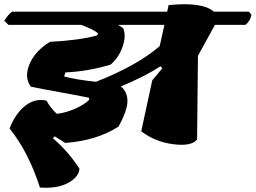

<svg xmlns="http://www.w3.org/2000/svg" viewBox="-54 -682 1204 904"><path d="M515 -275Q546 -250 546 -206Q546 -162 504 -86Q402 -20 253 -9L204 -40L195 -31Q265 28 320 112Q318 151 267 179Q216 207 134 201Q80 33 -9 -77Q18 -147 65 -184Q112 -221 165 -208Q186 -170 214 -146Q256 -151 299.5 -170Q343 -189 367 -213L364 -222Q322 -231 232.5 -247Q143 -263 91 -274Q59 -318 85 -380Q111 -442 181 -485Q318 -492 403 -515L408 -525Q387 -543 328 -565H-14L-34 -584Q-16 -614 3 -627H733L740 -658Q900 -674 953 -627H1118L1130 -612Q1123 -580 1101 -565H958L878 -419L874 -25Q847 8 761.5 -3Q676 -14 611 -64L663 -304L710 -360L702 -370Q628 -322 515 -275ZM698 -465 720 -565H502Q518 -555 526 -549Q541 -513 523 -461.5Q505 -410 467 -378Q363 -346 254 -341L248 -322Q302 -307 398 -297Q592 -373 698 -465Z"/></svg>

Font: Tillana ExtraBold
Style: Regular
Weight: 800
Designer: Lipi Raval (Devanagari, Latin), Jonny Pinhorn (Latin)
Foundry: Indian Type Foundry
Version: Version 2.003;PS 1.0;hotconv 1.0.79;makeotf.lib2.5.61930; tt